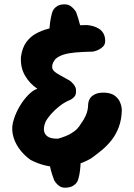

<svg xmlns="http://www.w3.org/2000/svg" viewBox="-20 -765 620 889"><path d="M121 -25Q89 -48 67.5 -78.5Q46 -109 39 -144Q32 -179 45 -215Q54 -244 71.5 -273.5Q89 -303 111 -325.5Q133 -348 153 -354Q117 -378 95.5 -415.5Q74 -453 77 -502Q83 -544 101.5 -569.5Q120 -595 146.5 -609.5Q173 -624 204 -632Q235 -640 266 -646L382 -649Q382 -649 391 -648Q400 -647 412.5 -643.5Q425 -640 438 -632Q451 -624 459 -610Q467 -596 467 -575Q467 -560 458 -550.5Q449 -541 438 -535.5Q427 -530 418.5 -528Q410 -526 410 -526Q361 -525 328.5 -522Q296 -519 274 -512Q252 -505 237 -492Q231 -485 226 -475Q221 -465 221.5 -454Q222 -443 233 -433Q241 -426 257.5 -417Q274 -408 304 -391Q304 -391 311.5 -384.5Q319 -378 326 -367Q333 -356 332 -341Q332 -326 325 -318Q318 -310 312 -306.5Q306 -303 306 -303Q279 -292 256 -274Q233 -256 216 -236.5Q199 -217 191 -201Q182 -180 183.5 -162Q185 -144 200.5 -133Q216 -122 249 -123Q284 -133 304.5 -144.5Q325 -156 336.5 -168Q348 -180 354 -191Q369 -212 376 -227.5Q383 -243 385.5 -256Q388 -269 388 -280Q388 -280 389 -289Q390 -298 396.5 -309Q403 -320 419.5 -328.5Q436 -337 466 -336Q496 -334 512 -321.5Q528 -309 535 -293.5Q542 -278 543 -266.5Q544 -255 544 -255Q543 -211 530 -176.5Q517 -142 496.5 -116Q476 -90 451 -69.5Q426 -49 401 -31Q330 9 257.5 9Q185 9 121 -25ZM285 104Q267 105 255 96.5Q243 88 237 79Q231 70 231 70Q227 60 221 41.5Q215 23 211 3Q207 -17 206 -32L353 -35Q354 -18 352.5 3.5Q351 25 347.5 43.5Q344 62 339 74Q339 74 334.5 81Q330 88 318 95.5Q306 103 285 104ZM209 -605Q208 -623 210 -644Q212 -665 216 -684.5Q220 -704 224 -714Q224 -714 228.5 -721.5Q233 -729 244.5 -736.5Q256 -744 277 -745Q296 -745 307.5 -736.5Q319 -728 325.5 -719Q332 -710 332 -710Q336 -700 341.5 -682Q347 -664 352 -644.5Q357 -625 357 -609Z"/></svg>

Font: Sour Gummy Black
Style: Bold
Weight: 700
Version: Version 1.000